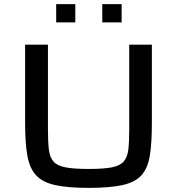

<svg xmlns="http://www.w3.org/2000/svg" viewBox="-20 -905 862 933"><path d="M411 8Q310 8 248.5 -5.5Q187 -19 155.5 -53Q124 -87 113 -148.5Q102 -210 102 -307V-688H213V-275Q213 -215 217.5 -177.5Q222 -140 240.5 -119.5Q259 -99 299.5 -91.5Q340 -84 411 -84Q482 -84 522 -91.5Q562 -99 580.5 -119.5Q599 -140 603.5 -177.5Q608 -215 608 -275V-688H718V-307Q718 -210 708 -148.5Q698 -87 667 -53Q636 -19 574.5 -5.5Q513 8 411 8ZM253 -796V-885H346V-796ZM477 -796V-885H571V-796Z"/></svg>

Font: Saira Expanded Medium
Style: Regular
Weight: 500
Width: 7
Designer: Hector Gatti with collaboration of the Omnibus-Type team
Foundry: Omnibus-Type
Version: Version 1.100; ttfautohint (v1.8.3)